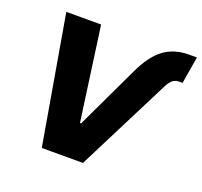

<svg xmlns="http://www.w3.org/2000/svg" viewBox="-127 -881 1077 1025"><g transform="rotate(20 411.5 -368.5)"><path d="M531.2 -551.3Q576.7 -649.4 635.5 -693.4Q694.3 -737.3 779.3 -737.3H823.2L797.4 -583.5H778.3Q755.9 -583.5 740.7 -570.8Q725.6 -558.1 712.4 -531.2L443.8 0H210L84.5 -727.5H282.2L356 -194.8H362.3Z"/></g></svg>

Font: Inter Tight ExtraBold
Style: Italic
Weight: 800
Italic angle: -9.39999°
Designer: Rasmus Andersson
Foundry: rsms
Version: Version 3.004